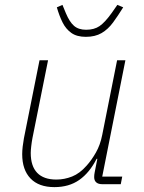

<svg xmlns="http://www.w3.org/2000/svg" viewBox="-20 -755 591 787"><path d="M142 -508H177L113 -189Q110 -173 108 -155.5Q106 -138 106 -128Q106 -74 132.5 -46.5Q159 -19 211 -19Q244 -19 275.5 -31.5Q307 -44 335 -76Q355 -98 373 -129.5Q391 -161 399 -202L460 -508H494L399 -31H481L475 0H399Q383 0 374.5 -7.5Q366 -15 366 -29Q366 -34 366.5 -38.5Q367 -43 368 -48L379 -104H376Q347 -47 305 -17.5Q263 12 203 12Q139 12 105 -23.5Q71 -59 71 -123Q71 -137 73 -154.5Q75 -172 78 -188ZM332 -604Q295 -604 272.5 -620Q250 -636 236.5 -663Q223 -690 213 -725L236 -735L250 -701Q265 -665 283.5 -649Q302 -633 333 -633Q366 -633 388 -648Q410 -663 438 -702L461 -735L485 -725Q464 -691 443.5 -663Q423 -635 396.5 -619.5Q370 -604 332 -604Z"/></svg>

Font: IBM Plex Sans ExtraLight
Style: Italic
Weight: 250
Italic angle: -11.31°
Designer: Mike Abbink, Paul van der Laan, Pieter van Rosmalen
Foundry: Bold Monday
Version: Version 3.201